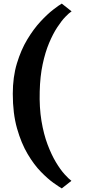

<svg xmlns="http://www.w3.org/2000/svg" viewBox="-20 -855 488 1066"><path d="M51 -334Q51 -427.5 73.8 -502.8Q96.5 -578 131.5 -636Q166.5 -694 204.5 -735Q242.5 -776 274.8 -801Q307 -826 323 -835L377.5 -792Q364 -783.5 342.8 -761.5Q321.5 -739.5 297.8 -703.2Q274 -667 252.5 -616Q231 -565 216.8 -498Q202.5 -431 200.5 -347.5Q198 -257.5 210.2 -183.8Q222.5 -110 244 -53Q265.5 4 290.2 45.2Q315 86.5 338.2 112.2Q361.5 138 376.5 149L323 191Q309 183 277.5 160.8Q246 138.5 207.5 99.2Q169 60 133.5 0.2Q98 -59.5 74.5 -142.2Q51 -225 51 -334Z"/></svg>

Font: Merriweather 24pt Black
Style: Regular
Weight: 900
Designer: Eben Sorkin
Foundry: Eben Sorkin
Version: Version 2.100